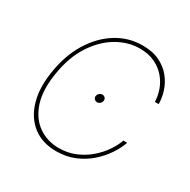

<svg xmlns="http://www.w3.org/2000/svg" viewBox="-166 -895 1054 1063"><g transform="rotate(30 361.5 -363.5)"><path d="M325.7 9.8Q236.3 9.8 176.3 -37.1Q116.2 -84 92.3 -168Q68.4 -252 87.4 -363.3Q105.5 -475.1 157.2 -559.1Q209 -643.1 284.7 -690.2Q360.4 -737.3 449.7 -737.3Q514.2 -737.3 559.3 -715.3Q604.5 -693.4 633.1 -657.7Q661.6 -622.1 674.8 -580.6Q688 -539.1 688 -500H663.6Q663.1 -536.1 649.9 -574Q636.7 -611.8 609.9 -643.6Q583 -675.3 542 -695.1Q501 -714.8 444.8 -714.8Q371.1 -714.8 301 -674.1Q231 -633.3 179.7 -554.9Q128.4 -476.6 109.9 -363.3Q90.8 -249 116.2 -170.9Q141.6 -92.8 198.5 -52.7Q255.4 -12.7 329.6 -12.7Q385.3 -12.7 432.6 -32.2Q480 -51.8 517.3 -83.5Q554.7 -115.2 580.8 -153.1Q606.9 -190.9 619.6 -227.5H644Q630.9 -189 603.5 -147.5Q576.2 -106 535.9 -70.3Q495.6 -34.7 442.9 -12.5Q390.1 9.8 325.7 9.8ZM386.7 -338.4Q376 -338.4 368.9 -346.7Q361.8 -355 363.8 -365.7Q365.7 -376 374 -383.1Q382.3 -390.1 392.1 -390.1Q403.3 -390.1 410.2 -382.1Q417 -374 415 -362.8Q413.6 -352.5 405.3 -345.5Q397 -338.4 386.7 -338.4Z"/></g></svg>

Font: Inter Tight Thin
Style: Italic
Weight: 250
Italic angle: -9.39999°
Designer: Rasmus Andersson
Foundry: rsms
Version: Version 3.004